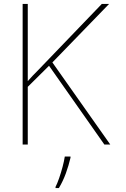

<svg xmlns="http://www.w3.org/2000/svg" viewBox="-20 -734 640 975"><path d="M95 0V-714H121V-322Q135 -338 146 -349.5Q157 -361 172 -376L497 -714H534L246 -417L540 0H510L229 -400L121 -293V0ZM262 215Q270 200 280 171.5Q290 143 298 112.5Q306 82 309 61H338V67Q329 106 314.5 146Q300 186 279 221H262Z"/></svg>

Font: Noto Sans Mono Thin
Style: Regular
Weight: 100
Designer: Monotype Design Team
Foundry: Monotype Imaging Inc.
Version: Version 2.014